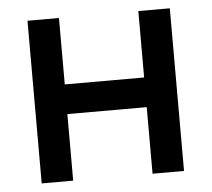

<svg xmlns="http://www.w3.org/2000/svg" viewBox="-44 -587 700 635"><g transform="rotate(-5 306.0 -270.0)"><path d="M69.5 0V-540H174V-319.5H437.5V-540H542V0H437.5V-221H174V0Z"/></g></svg>

Font: Manrope KiralyPet SmBd KiralyPet
Style: Regular
Weight: 600
Designer: Mikhail Sharanda
Foundry: Mikhail Sharanda
Version: Version 4.502